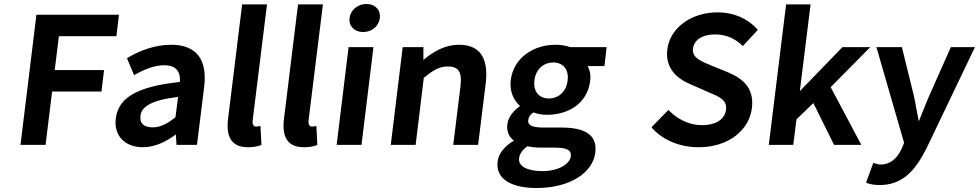

<svg xmlns="http://www.w3.org/2000/svg" viewBox="-20 -728 4920 965"><path d="M209 0 242 -268H490L503 -376H255L276 -546H565L578 -654H163L83 0Z M698 12C759 12 814 -16 864 -52L867 0H970L1006 -290C1023 -426 970 -503 840 -503C756 -503 680 -472 622 -438L618 -436L654 -350L659 -353C705 -379 755 -400 805 -400C869 -400 888 -364 884 -316C674 -294 575 -239 562 -133C551 -46 608 12 698 12ZM875 -241 862 -139C822 -107 788 -88 748 -88C706 -88 681 -105 686 -146C691 -190 736 -224 875 -241Z M1226 12C1253 12 1274 8 1290 2L1294 0L1289 -95L1284 -94C1275 -92 1271 -92 1266 -92C1258 -92 1247 -98 1250 -124L1322 -706H1197L1126 -129C1116 -44 1141 12 1226 12Z M1507 12C1534 12 1555 8 1571 2L1575 0L1570 -95L1565 -94C1556 -92 1552 -92 1547 -92C1539 -92 1528 -98 1531 -124L1603 -706H1478L1407 -129C1397 -44 1422 12 1507 12Z M1889 -637C1894 -679 1865 -708 1822 -708C1779 -708 1742 -679 1737 -637C1732 -596 1762 -567 1805 -567C1848 -567 1884 -596 1889 -637ZM1797 0 1857 -491H1732L1672 0Z M2069 0 2110 -337C2156 -374 2187 -394 2230 -394C2283 -394 2304 -369 2294 -291L2258 0H2383L2421 -307C2436 -430 2397 -503 2287 -503C2216 -503 2159 -469 2108 -427V-491H2004L1944 0Z M2631 7C2650 11 2672 14 2699 14H2768C2827 14 2853 25 2849 58C2844 95 2789 132 2707 132C2626 132 2584 106 2589 67C2592 46 2603 27 2631 7ZM2677 217C2844 217 2960 140 2972 39C2983 -50 2921 -87 2800 -87H2710C2648 -87 2632 -102 2635 -124C2637 -142 2645 -151 2661 -163C2681 -155 2707 -151 2729 -151C2839 -151 2932 -210 2946 -320C2950 -350 2945 -376 2933 -396H3018L3029 -491H2846C2827 -498 2801 -503 2772 -503C2663 -503 2561 -439 2547 -325C2540 -268 2563 -222 2594 -195C2565 -175 2535 -143 2530 -104C2525 -65 2540 -38 2563 -21C2517 6 2486 42 2481 84C2470 175 2556 217 2677 217ZM2666 -324C2673 -382 2714 -414 2761 -414C2808 -414 2840 -381 2833 -324C2826 -265 2785 -233 2739 -233C2692 -233 2659 -265 2666 -324Z M3257 -85C3312 -23 3398 12 3491 12C3645 12 3746 -77 3759 -184C3771 -280 3720 -329 3645 -362L3557 -398C3503 -420 3457 -438 3463 -484C3468 -527 3510 -555 3573 -555C3630 -555 3672 -535 3710 -500L3714 -497L3789 -578L3785 -582C3739 -634 3668 -666 3587 -666C3452 -666 3347 -586 3334 -480C3322 -383 3385 -332 3449 -305L3538 -266C3597 -241 3635 -226 3629 -177C3623 -130 3582 -99 3506 -99C3445 -99 3384 -129 3343 -172L3339 -175L3255 -89Z M3967 0 3983 -128 4068 -210 4172 0H4309L4155 -290L4354 -491H4214L4000 -270L4054 -706H3931L3844 0Z M4369 91 4333 190 4337 192C4354 198 4374 202 4401 202C4515 202 4579 131 4636 19L4880 -491H4759L4650 -246C4633 -205 4615 -162 4598 -118C4589 -160 4582 -207 4573 -247L4513 -491H4385L4524 -10L4512 19C4490 67 4456 99 4406 99C4395 99 4383 95 4374 92Z"/></svg>

Font: Falling Sky
Style: MedObl
Weight: 500
Designer: Paul D. Hunt
Foundry: Adobe Systems Incorporated
Version: Version 1.02